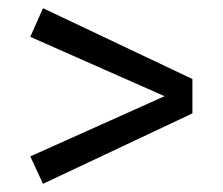

<svg xmlns="http://www.w3.org/2000/svg" viewBox="-20 -571 544 469"><path d="M85 -551 450 -378V-294L85 -122L54 -189L382 -336L54 -481Z"/></svg>

Font: Sedus Text
Style: Regular
Weight: 400
Designer: TypeMates
Foundry: TypeMates, Runge Thomsen GbR
Version: Version 4.202;PS 004.202;hotconv 1.0.88;makeotf.lib2.5.64775